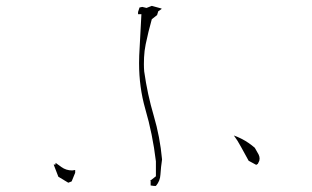

<svg xmlns="http://www.w3.org/2000/svg" viewBox="-20 -713 1040 641"><path d="M461.4 -474.6Q460.4 -485.8 460.4 -499Q460.4 -512.2 460.9 -521Q461.9 -543.5 466.3 -564.9Q475.1 -607.4 486.8 -648.9L504.4 -662.6L508.3 -675.3L519.5 -683.1L519 -684.6L486.8 -693.4L469.2 -686.5L455.1 -689.9L445.8 -688L440.9 -672.9V-665.5H452.1L444.8 -527.8Q444.3 -515.1 444.3 -502Q444.3 -421.9 464.8 -350.1Q489.7 -265.1 500.5 -174.3V-124.5L480.5 -108.9H482.9V-93.8L493.7 -92.3H500.5Q514.6 -108.9 515.6 -129.9Q517.1 -154.8 521 -180.7Q514.2 -255.9 493.2 -326.9Q472.2 -397.9 461.4 -474.6ZM220.7 -144Q200.7 -144 185.1 -155.3L165.5 -169.4V-163.6H159.2L174.8 -123L208 -103L219.2 -107.4L231 -136.2V-145.5L221.2 -144ZM846.7 -183.6Q846.7 -190.4 843.3 -197.3Q836.9 -209.5 830.6 -219.7Q810.1 -237.3 788.6 -248.5Q775.4 -255.4 760.7 -260.7Q772.9 -244.6 784.4 -223.1Q795.9 -201.7 810.1 -176.3L835.4 -162.6L840.8 -166L845.7 -176.3Q846.7 -180.2 846.7 -183.6Z"/></svg>

Font: Bakudai
Style: ExtraLight
Weight: 200
Version: Version 1.48